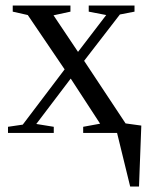

<svg xmlns="http://www.w3.org/2000/svg" viewBox="-20 -479 540 692"><path d="M449.2 193.4 401.9 0H279.8V-22L340.8 -33.2L234.9 -195.8L110.8 -32.2L173.8 -22V0H8.8V-22L62 -29.8L212.9 -229L80.1 -424.8L25.9 -437V-459H233.9V-437L172.9 -423.8L261.2 -292L362.8 -424.8L299.8 -437V-459H464.8V-437L412.1 -426.8L283.2 -259.8L432.6 -34.2L489.3 -26.4L481 193.4Z"/></svg>

Font: Liberation Serif
Style: Regular
Weight: 400
Designer: Steve Matteson
Foundry: Ascender Corporation
Version: Version 2.1.5